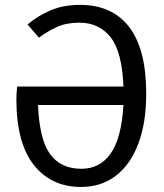

<svg xmlns="http://www.w3.org/2000/svg" viewBox="-20 -737 655 769"><path d="M45.6 -340Q45.6 -349.2 46.4 -362.8Q47.2 -376.4 48.7 -390.3H474.4Q469.2 -528.7 423.3 -587.4Q377.4 -646.2 297.9 -646.2Q246.2 -646.2 208.7 -629.2Q171.3 -612.3 135.9 -586.2L90.3 -639Q130.8 -673.3 182.1 -695.4Q233.3 -717.4 300.5 -717.4Q429.7 -717.4 497.7 -628.5Q565.6 -539.5 565.6 -362.6Q565.6 -244.6 533.8 -161Q502.1 -77.4 443.6 -32.8Q385.1 11.8 304.6 11.8Q185.1 11.8 115.4 -76.4Q45.6 -164.6 45.6 -340ZM306.2 -61Q380.5 -61 423.6 -122.6Q466.7 -184.1 474.4 -316.4H132.3Q137.9 -177.9 180.8 -119.5Q223.6 -61 306.2 -61Z"/></svg>

Font: FiraCode Nerd Font Mono
Style: Regular
Weight: 400
Monospace: yes
Designer: Carrois Corporate, Edenspiekermann AG, Nikita Prokopov
Foundry: Carrois Corporate, Edenspiekermann AG, Nikita Prokopov
Version: Version 6.002;Nerd Fonts 3.4.0